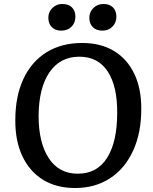

<svg xmlns="http://www.w3.org/2000/svg" viewBox="-20 -931 770 965"><path d="M57 -328Q57 -447 97.5 -534Q138 -621 213.5 -668Q289 -715 393 -715Q487 -715 553.5 -674.5Q620 -634 655.5 -559Q691 -484 690 -382Q690 -263 649 -173.5Q608 -84 533 -35Q458 14 357 14Q263 14 195.5 -28Q128 -70 92 -147Q56 -224 57 -328ZM174 -349Q174 -214 225 -136Q276 -58 371 -58Q468 -58 518.5 -138Q569 -218 569 -364Q570 -497 521.5 -571.5Q473 -646 379 -646Q282 -646 228.5 -567.5Q175 -489 174 -349ZM429 -842Q429 -871 449.5 -891Q470 -911 500 -911Q531 -911 548 -893.5Q565 -876 565 -847Q565 -817 545 -797Q525 -777 495 -777Q464 -777 446.5 -794.5Q429 -812 429 -842ZM223 -842Q223 -871 243.5 -891Q264 -911 293 -911Q325 -911 342 -893.5Q359 -876 359 -847Q359 -816 339 -796.5Q319 -777 288 -777Q258 -777 240.5 -794.5Q223 -812 223 -842Z"/></svg>

Font: Literata 12pt Medium
Style: Italic
Weight: 500
Italic angle: -2°
Designer: Latin by Veronika Burian and Jose Scaglione. Greek by Irene Vlachou. Cyrillic by Vera Evstafieva
Foundry: TypeTogether
Version: Version 3.002